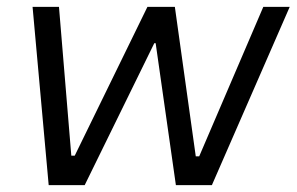

<svg xmlns="http://www.w3.org/2000/svg" viewBox="-20 -540 865 560"><path d="M122 0H227L430 -414H434L493 0H598L825 -520H748L561 -84H551L490 -520H410L198 -86H188L152 -520H75Z"/></svg>

Font: Fixel Display
Style: Italic
Weight: 400
Italic angle: -10°
Designer: AlfaBravo + MacPaw
Foundry: Kyrylo Tkachov, Marchela Mozhyna, Serhii Makarenko, Maria Weinstein, Zakhar Kryvoshyya
Version: Version 1.210;Glyphs 3.2 (3217)